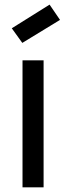

<svg xmlns="http://www.w3.org/2000/svg" viewBox="-20 -808 286 828"><path d="M168 0H77.1V-547.9H168ZM30.8 -686 193.8 -788.1 238.8 -722.2 76.2 -623Z"/></svg>

Font: PoppinsZ
Style: Regular
Weight: 400
Designer: Ninad Kale (Devanagari), Jonny Pinhorn (Latin)
Foundry: Indian Type Foundry
Version: Version 3.002;FEAKit 1.0